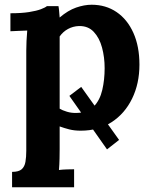

<svg xmlns="http://www.w3.org/2000/svg" viewBox="-20 -536 641 811"><path d="M432 95 273 -131 323 -169 483 55ZM31 255V190Q59 190 71.5 179Q84 168 87.5 147.5Q91 127 91 101V-322Q91 -340 92 -362.5Q93 -385 95 -407Q79 -406 57 -405.5Q35 -405 24 -404V-480Q71 -480 102.5 -485Q134 -490 152.5 -497Q171 -504 178 -510H227Q229 -500 230 -485.5Q231 -471 232 -462Q267 -492 301.5 -504Q336 -516 367 -516Q427 -516 472.5 -485Q518 -454 543.5 -397Q569 -340 569 -263Q569 -183 538 -119.5Q507 -56 451.5 -20Q396 16 321 16Q294 16 272.5 10.5Q251 5 232 -2V94Q232 108 231.5 133.5Q231 159 229 182Q245 180 264 179.5Q283 179 293 179V255ZM305 -59Q351 -60 376.5 -86.5Q402 -113 412 -156Q422 -199 422 -248Q422 -294 411 -335Q400 -376 376 -401.5Q352 -427 313 -426Q288 -425 267 -413.5Q246 -402 232 -382Q232 -351 232 -320.5Q232 -290 232 -260Q232 -230 232 -199.5Q232 -169 232 -138.5Q232 -108 232 -77Q243 -70 263 -64Q283 -58 305 -59Z"/></svg>

Font: Lora
Style: Weight 700
Weight: 700
Designer: Olga Karpushina, Alexei Vanyashin (Cyrillic)
Foundry: Cyreal
Version: Version 3.001